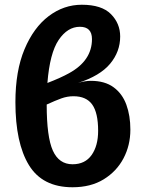

<svg xmlns="http://www.w3.org/2000/svg" viewBox="-20 -775 607 810"><path d="M286 15Q159 15 102 -78.5Q45 -172 45 -344Q45 -476 83.5 -567.5Q122 -659 185.5 -707Q249 -755 325 -755Q409 -755 448 -715.5Q487 -676 487 -621Q487 -557 444.5 -506Q402 -455 309 -425Q339 -434 363 -434Q422 -434 459 -407Q496 -380 513 -333.5Q530 -287 530 -228Q530 -162 501 -107Q472 -52 417.5 -18.5Q363 15 286 15ZM180 -425Q237 -447 271 -466Q368 -519 368 -610Q368 -662 317 -662Q265 -662 227.5 -606.5Q190 -551 180 -425ZM286 -82Q339 -82 366.5 -121Q394 -160 394 -223Q394 -299 369 -334Q344 -369 290 -369Q264 -369 239 -360Q214 -351 177 -334Q177 -197 203 -139.5Q229 -82 286 -82Z"/></svg>

Font: Trujillo Medium
Style: Regular
Weight: 500
Designer: Fira Sans original fonts by bBox Type GmbH, Carrois Corporate GbR, & Edenspiekermann AG / Changes by Cristiano Sobral
Foundry: Fira Sans original fonts by bBox Type GmbH, Carrois Corporate GbR, & Edenspiekermann AG / Changes by Cristiano Sobral
Version: Version 4.301;October 17, 2021;FontCreator 14.0.0.2814 64-bi